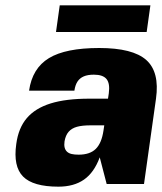

<svg xmlns="http://www.w3.org/2000/svg" viewBox="-20 -690 608 720"><path d="M41 -150Q49 -210 80.5 -247Q112 -284 169.5 -302Q227 -320 315 -320H385L388 -340Q393 -377 379.5 -393.5Q366 -410 332 -410Q309 -410 294 -403.5Q279 -397 270.5 -384Q262 -371 259 -350H89Q101 -434 163.5 -472Q226 -510 352 -510Q478 -510 528.5 -465Q579 -420 565 -320L520 0H380L354 -100Q333 -43 295 -16.5Q257 10 199 10Q104 10 66.5 -28Q29 -66 41 -150ZM321 -220Q288 -220 268.5 -214.5Q249 -209 237.5 -196Q226 -183 222 -160Q220 -146 222.5 -136.5Q225 -127 231.5 -121Q238 -115 248.5 -112.5Q259 -110 275 -110Q317 -110 339 -131.5Q361 -153 368 -200L371 -220ZM190 -570 204 -670H544L530 -570Z"/></svg>

Font: Fivo Sans Modern Heavy
Style: Regular
Weight: 900
Designer: Alexander Slobzheninov
Foundry: Alexander Slobzheninov
Version: 1.0